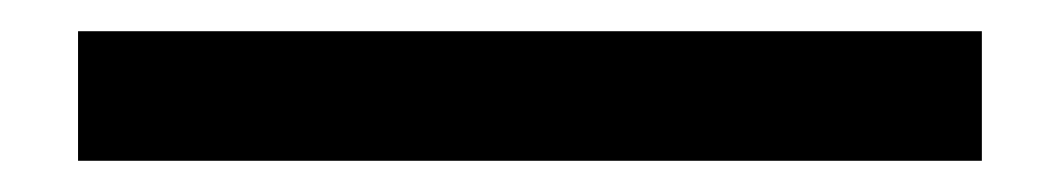

<svg xmlns="http://www.w3.org/2000/svg" viewBox="-20 14 679 123"><path d="M30 117H609V34H30Z"/></svg>

Font: Kunika
Style: Regular
Weight: 400
Designer: Leo Kuroshita
Foundry: kurogedelic
Version: Version 1.000;PS 001.000;hotconv 1.0.88;makeotf.lib2.5.64775